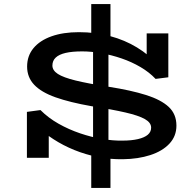

<svg xmlns="http://www.w3.org/2000/svg" viewBox="-20 -783 955 949"><path d="M588 4Q523 5 463 -7Q403 -19 347.5 -41.5Q292 -64 243.5 -95.5Q195 -127 155 -164L221 -158V-3H113V-230L180 -239Q219 -200 269.5 -171.5Q320 -143 376 -124Q432 -105 486 -96Q540 -87 586 -88Q630 -88 662 -95.5Q694 -103 710.5 -117Q727 -131 727 -152Q727 -177 696 -194.5Q665 -212 600 -227Q535 -242 433 -258Q325 -277 254.5 -302Q184 -327 149 -364Q114 -401 114 -454Q114 -507 145.5 -545Q177 -583 234.5 -603.5Q292 -624 370 -624Q452 -624 524.5 -604.5Q597 -585 657 -548.5Q717 -512 761 -462L705 -467V-618H812V-401L749 -393Q718 -426 674.5 -451.5Q631 -477 581.5 -494Q532 -511 481.5 -520Q431 -529 386 -529Q337 -529 304.5 -521.5Q272 -514 255.5 -498.5Q239 -483 239 -459Q239 -435 266 -417.5Q293 -400 354 -385Q415 -370 518 -354Q627 -337 701.5 -313.5Q776 -290 814 -254.5Q852 -219 852 -162Q852 -110 817.5 -73Q783 -36 723 -16.5Q663 3 588 4ZM431 146V-68L440 -86V-552L431 -570V-763H526V-570L516 -554V-86L526 -70V146Z"/></svg>

Font: BioRhyme SemiExpanded SemiBold
Style: Regular
Weight: 600
Width: 6
Designer: Aoife Mooney
Foundry: Aoife Mooney Type
Version: Version 1.600;gftools[0.9.33]